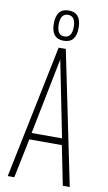

<svg xmlns="http://www.w3.org/2000/svg" viewBox="-99 -958 564 1006"><g transform="rotate(10 182.5 -455.0)"><path d="M18 0 164 -709H202L348 0H311L269 -209H96L53 0ZM102 -244H264L183 -649ZM183 -749Q117 -749 117 -829Q117 -910 183 -910Q249 -910 249 -829Q249 -749 183 -749ZM183 -772Q223 -772 223 -829Q223 -887 183 -887Q143 -887 143 -829Q143 -772 183 -772Z"/></g></svg>

Font: Georama Condensed ExtraLight
Style: Regular
Weight: 200
Width: 3
Designer: Jean-Baptiste Levee
Foundry: Production Type
Version: Version 1.000